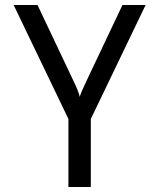

<svg xmlns="http://www.w3.org/2000/svg" viewBox="-20 -750 639 770"><path d="M254.4 0V-272.9L34.7 -730H130.4L272.5 -430.2Q284.7 -405.3 291.5 -387.7Q298.3 -370.1 299.8 -361.8Q301.8 -369.6 309.3 -387.2Q316.9 -404.8 329.1 -430.2L471.2 -730H564L344.2 -272.9V0Z"/></svg>

Font: UDEV Gothic 35
Style: Regular
Weight: 400
Version: v2.1.0; ttfautohint (v1.8.4.7-5d5b-dirty) -l 6 -r 45 -G 200 